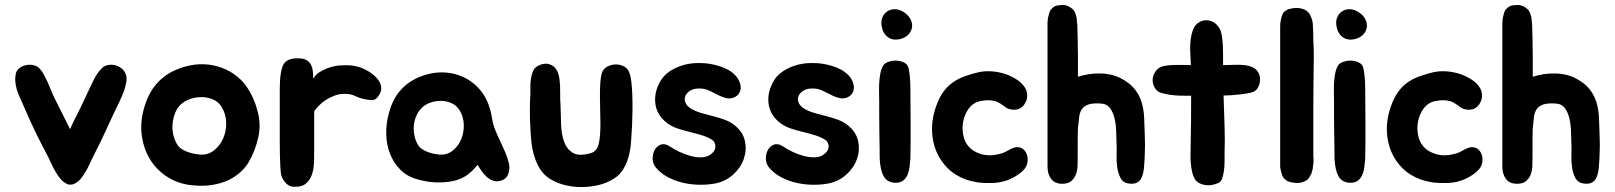

<svg xmlns="http://www.w3.org/2000/svg" viewBox="-20 -737 6476 770"><path d="M485 -438Q489 -426 487 -411Q485 -396 480 -380.5Q475 -365 468.5 -350.5Q462 -336 457 -325Q431 -272 408 -221Q385 -170 354 -110Q348 -98 340.5 -81.5Q333 -65 324 -49.5Q315 -34 304.5 -21Q294 -8 282 -2Q272 4 262 3Q254 5 244 -2Q232 -8 221.5 -21Q211 -34 202 -49.5Q193 -65 185.5 -81.5Q178 -98 172 -110Q160 -133 149.5 -153Q139 -173 127.5 -196.5Q116 -220 102 -250.5Q88 -281 69 -325Q64 -337 58 -350Q52 -363 47.5 -378Q43 -393 41.5 -408.5Q40 -424 43 -440Q46 -455 58 -464Q70 -473 85 -476Q100 -479 115 -475.5Q130 -472 139 -462Q148 -453 156 -438Q164 -423 171.5 -406.5Q179 -390 185.5 -373.5Q192 -357 198 -345Q212 -316 229.5 -282Q247 -248 261 -219Q271 -242 279 -257.5Q287 -273 294.5 -288Q302 -303 310.5 -321Q319 -339 332 -367Q344 -393 356.5 -418Q369 -443 387 -462Q396 -472 410 -475.5Q424 -479 439 -476Q454 -473 466.5 -463.5Q479 -454 485 -438Z M675 -452Q708 -468 744 -475Q780 -482 815.5 -478Q851 -474 884.5 -459Q918 -444 946 -417Q969 -394 986 -361.5Q1003 -329 1011 -298Q1028 -243 1016 -187Q1004 -131 975 -83Q961 -61 940.5 -43.5Q920 -26 897 -15Q867 -1 832 4.5Q797 10 764 7Q704 4 658.5 -23Q613 -50 585.5 -92Q558 -134 549.5 -187.5Q541 -241 556 -297Q572 -357 602.5 -394.5Q633 -432 675 -452ZM705 -318Q690 -304 682 -283Q674 -262 672 -239.5Q670 -217 675.5 -194.5Q681 -172 693 -154Q703 -139 729 -129Q755 -119 783 -117Q815 -115 839 -134.5Q863 -154 875.5 -183Q888 -212 887 -246Q886 -280 869 -308Q857 -328 835.5 -337.5Q814 -347 790.5 -347.5Q767 -348 744 -340.5Q721 -333 705 -318Z M1102 -354Q1102 -366 1102 -381.5Q1102 -397 1103 -413.5Q1104 -430 1106.5 -445.5Q1109 -461 1114 -473Q1122 -491 1139 -497.5Q1156 -504 1176 -503Q1197 -503 1209 -496Q1221 -489 1227 -477.5Q1233 -466 1234.5 -451.5Q1236 -437 1236 -421Q1245 -437 1260.5 -447Q1276 -457 1292 -463Q1308 -469 1321 -471.5Q1334 -474 1336 -474Q1361 -476 1381.5 -475Q1402 -474 1427 -466Q1443 -460 1460 -449.5Q1477 -439 1490 -425Q1503 -411 1507.5 -394.5Q1512 -378 1503 -360Q1489 -335 1472 -335.5Q1455 -336 1435 -341Q1424 -343 1409 -350Q1394 -357 1383 -359Q1349 -364 1323 -354Q1297 -344 1278 -330Q1256 -313 1240 -291V-147Q1240 -120 1239.5 -91Q1239 -62 1231.5 -38.5Q1224 -15 1206.5 -0.5Q1189 14 1156 12Q1138 11 1124 -5.5Q1110 -22 1107 -38Q1105 -53 1104 -74Q1103 -95 1102.5 -118Q1102 -141 1102 -164.5Q1102 -188 1102 -208Z M1646 -421Q1676 -436 1709 -442.5Q1742 -449 1774.5 -445.5Q1807 -442 1837 -428.5Q1867 -415 1893 -390Q1919 -364 1933 -333Q1947 -302 1953 -264Q1957 -238 1966 -216Q1975 -194 1985.5 -172Q1996 -150 2005.5 -128Q2015 -106 2021 -82Q2026 -59 2017.5 -37.5Q2009 -16 1983 -11Q1968 -8 1954.5 -13.5Q1941 -19 1930 -29.5Q1919 -40 1910.5 -52.5Q1902 -65 1895 -76Q1872 -46 1845 -29.5Q1818 -13 1780 -8Q1748 -4 1719 -6Q1690 -8 1657 -17Q1614 -28 1586.5 -55.5Q1559 -83 1544.5 -119.5Q1530 -156 1529 -198Q1528 -240 1539 -281Q1553 -335 1581 -369Q1609 -403 1646 -421ZM1671 -304Q1657 -290 1649 -271Q1641 -252 1639.5 -231Q1638 -210 1643 -189Q1648 -168 1659 -152Q1669 -138 1693 -128.5Q1717 -119 1743 -117Q1773 -115 1795.5 -133Q1818 -151 1829.5 -178.5Q1841 -206 1840 -237.5Q1839 -269 1823 -295Q1811 -314 1791.5 -323Q1772 -332 1750 -332.5Q1728 -333 1706.5 -325.5Q1685 -318 1671 -304Z M2515 -238Q2513 -205 2511 -171.5Q2509 -138 2500.5 -107Q2492 -76 2474.5 -51Q2457 -26 2425 -11Q2397 3 2365 8.5Q2333 14 2301 13Q2269 12 2239 3.5Q2209 -5 2185 -20Q2161 -35 2146 -59Q2131 -83 2122.5 -111Q2114 -139 2111 -169Q2108 -199 2107 -225Q2103 -294 2107 -361Q2107 -374 2107 -390.5Q2107 -407 2109.5 -423Q2112 -439 2118 -452.5Q2124 -466 2138 -473Q2168 -489 2193.5 -475Q2219 -461 2224 -417Q2227 -394 2226.5 -366Q2226 -338 2228 -315Q2229 -281 2230 -241.5Q2231 -202 2241.5 -171Q2252 -140 2276.5 -124.5Q2301 -109 2350 -123Q2373 -130 2380.5 -158Q2388 -186 2388 -241Q2388 -265 2387 -294Q2386 -323 2386 -351.5Q2386 -380 2387.5 -404.5Q2389 -429 2393 -442Q2398 -460 2414 -469Q2430 -478 2448 -478.5Q2466 -479 2482 -471Q2498 -463 2504 -445Q2510 -429 2512.5 -404.5Q2515 -380 2516 -351.5Q2517 -323 2516.5 -293.5Q2516 -264 2515 -238Z M2836 -176Q2817 -188 2793.5 -195Q2770 -202 2745.5 -208Q2721 -214 2698 -221.5Q2675 -229 2656 -243Q2615 -274 2608.5 -319.5Q2602 -365 2628 -411Q2642 -435 2665 -450.5Q2688 -466 2715.5 -474.5Q2743 -483 2772 -484Q2801 -485 2827 -481Q2844 -478 2863 -472.5Q2882 -467 2898.5 -458Q2915 -449 2928.5 -435.5Q2942 -422 2948 -402Q2952 -389 2949.5 -377Q2947 -365 2939.5 -357Q2932 -349 2920.5 -345Q2909 -341 2896 -343Q2881 -346 2868 -352Q2855 -358 2842 -365Q2829 -372 2815.5 -377Q2802 -382 2787 -382Q2764 -383 2749 -374Q2734 -365 2728.5 -352Q2723 -339 2729.5 -324Q2736 -309 2757 -298Q2776 -288 2799 -282Q2822 -276 2844.5 -270Q2867 -264 2888.5 -256Q2910 -248 2927 -234Q2960 -207 2967.5 -171Q2975 -135 2963 -100Q2951 -65 2921.5 -38Q2892 -11 2852 -2Q2823 4 2789.5 4Q2756 4 2723.5 -3Q2691 -10 2661.5 -25Q2632 -40 2612 -63Q2598 -79 2597.5 -99.5Q2597 -120 2605.5 -135.5Q2614 -151 2630 -157Q2646 -163 2666 -150Q2682 -139 2704 -128.5Q2726 -118 2748 -112Q2770 -106 2790.5 -106Q2811 -106 2826 -115Q2848 -129 2849 -147.5Q2850 -166 2836 -176Z M3290 -176Q3271 -188 3247.5 -195Q3224 -202 3199.5 -208Q3175 -214 3152 -221.5Q3129 -229 3110 -243Q3069 -274 3062.5 -319.5Q3056 -365 3082 -411Q3096 -435 3119 -450.5Q3142 -466 3169.5 -474.5Q3197 -483 3226 -484Q3255 -485 3281 -481Q3298 -478 3317 -472.5Q3336 -467 3352.5 -458Q3369 -449 3382.5 -435.5Q3396 -422 3402 -402Q3406 -389 3403.5 -377Q3401 -365 3393.5 -357Q3386 -349 3374.5 -345Q3363 -341 3350 -343Q3335 -346 3322 -352Q3309 -358 3296 -365Q3283 -372 3269.5 -377Q3256 -382 3241 -382Q3218 -383 3203 -374Q3188 -365 3182.5 -352Q3177 -339 3183.5 -324Q3190 -309 3211 -298Q3230 -288 3253 -282Q3276 -276 3298.5 -270Q3321 -264 3342.5 -256Q3364 -248 3381 -234Q3414 -207 3421.5 -171Q3429 -135 3417 -100Q3405 -65 3375.5 -38Q3346 -11 3306 -2Q3277 4 3243.5 4Q3210 4 3177.5 -3Q3145 -10 3115.5 -25Q3086 -40 3066 -63Q3052 -79 3051.5 -99.5Q3051 -120 3059.5 -135.5Q3068 -151 3084 -157Q3100 -163 3120 -150Q3136 -139 3158 -128.5Q3180 -118 3202 -112Q3224 -106 3244.5 -106Q3265 -106 3280 -115Q3302 -129 3303 -147.5Q3304 -166 3290 -176Z M3631 -379Q3631 -351 3631.5 -316Q3632 -281 3632 -243.5Q3632 -206 3632 -169.5Q3632 -133 3631 -102Q3630 -87 3628 -69.5Q3626 -52 3620 -37Q3614 -22 3601.5 -12.5Q3589 -3 3568 -4Q3537 -6 3523.5 -31Q3510 -56 3508 -101Q3508 -124 3507.5 -154Q3507 -184 3506.5 -215Q3506 -246 3506 -275.5Q3506 -305 3506 -329Q3506 -343 3505.5 -363Q3505 -383 3506 -404Q3507 -425 3511 -444.5Q3515 -464 3524 -477Q3531 -485 3544 -489.5Q3557 -494 3571.5 -494Q3586 -494 3599.5 -489Q3613 -484 3619 -475Q3623 -469 3625 -458Q3627 -447 3628.5 -433.5Q3630 -420 3630.5 -405.5Q3631 -391 3631 -379ZM3593 -581Q3562 -573 3541.5 -587.5Q3521 -602 3516 -631Q3512 -652 3519 -668Q3526 -684 3540 -692.5Q3554 -701 3572 -700Q3590 -699 3608 -686Q3625 -674 3632.5 -658Q3640 -642 3637.5 -627Q3635 -612 3624 -599.5Q3613 -587 3593 -581Z M4091 -385Q4099 -371 4099.5 -355Q4100 -339 4092 -325Q4083 -307 4066.5 -300.5Q4050 -294 4030 -299Q4021 -301 4014 -306Q4007 -311 3999.5 -316.5Q3992 -322 3982.5 -327Q3973 -332 3958 -334Q3943 -336 3925.5 -334Q3908 -332 3894 -326Q3872 -315 3859 -292.5Q3846 -270 3842 -244.5Q3838 -219 3843.5 -193Q3849 -167 3865 -149Q3877 -135 3896.5 -126Q3916 -117 3934 -115Q3951 -113 3968 -115.5Q3985 -118 4001 -123Q4013 -128 4028 -136.5Q4043 -145 4057 -147Q4075 -147 4085 -137.5Q4095 -128 4099 -114.5Q4103 -101 4100.5 -86Q4098 -71 4089 -60Q4077 -45 4055 -31.5Q4033 -18 4013 -12Q3989 -4 3959.5 -3Q3930 -2 3904 -5Q3892 -7 3879 -10Q3866 -13 3854 -17Q3810 -33 3780.5 -62.5Q3751 -92 3735.5 -129Q3720 -166 3718 -208Q3716 -250 3728 -291Q3739 -330 3755.5 -357Q3772 -384 3794.5 -401.5Q3817 -419 3845 -429.5Q3873 -440 3907 -448Q3942 -455 3981 -448Q4020 -441 4051 -422Q4075 -409 4091 -385Z M4571 -197Q4572 -177 4572 -155.5Q4572 -134 4571 -116Q4570 -89 4568 -66.5Q4566 -44 4560 -28.5Q4554 -13 4541.5 -5.5Q4529 2 4507 -1Q4484 -4 4474 -23Q4464 -42 4460.5 -66.5Q4457 -91 4458 -116Q4459 -141 4458 -155Q4457 -177 4456.5 -205.5Q4456 -234 4450.5 -259.5Q4445 -285 4432 -303Q4419 -321 4393 -322Q4360 -324 4342.5 -317Q4325 -310 4317 -296.5Q4309 -283 4307.5 -264Q4306 -245 4303 -223L4302 -184V-111Q4302 -93 4301.5 -73.5Q4301 -54 4295 -38Q4289 -22 4276.5 -11Q4264 0 4240 0Q4210 0 4195.5 -19.5Q4181 -39 4181 -68V-643Q4181 -649 4181.5 -654.5Q4182 -660 4183 -666Q4185 -672 4186 -677.5Q4187 -683 4189 -688Q4192 -698 4199 -703Q4204 -708 4209 -711Q4214 -714 4220 -715Q4225 -716 4231 -716.5Q4237 -717 4243 -717Q4258 -717 4272 -708Q4278 -704 4283 -699.5Q4288 -695 4291 -687Q4299 -668 4299 -651Q4300 -646 4300.5 -636.5Q4301 -627 4301 -617Q4301 -607 4301.5 -597.5Q4302 -588 4302 -583V-578Q4303 -546 4303 -513Q4303 -480 4303 -446V-429Q4345 -443 4391 -442.5Q4437 -442 4473 -424Q4510 -405 4529.5 -381Q4549 -357 4558 -328Q4567 -299 4568.5 -266Q4570 -233 4571 -197Z M5029 -441Q5037 -422 5030.5 -399Q5024 -376 5007 -369Q4998 -365 4983 -362.5Q4968 -360 4950.5 -358Q4933 -356 4916 -355Q4899 -354 4887 -354Q4888 -324 4889 -292.5Q4890 -261 4891 -231Q4892 -201 4892 -173.5Q4892 -146 4891 -124Q4891 -109 4891 -89.5Q4891 -70 4888.5 -52Q4886 -34 4881 -20.5Q4876 -7 4866 -3Q4835 10 4809.5 4.5Q4784 -1 4773 -17Q4765 -30 4761 -47.5Q4757 -65 4755.5 -83.5Q4754 -102 4754.5 -119.5Q4755 -137 4755 -150Q4756 -192 4756.5 -245.5Q4757 -299 4757 -353H4742Q4730 -353 4711.5 -353.5Q4693 -354 4674.5 -356.5Q4656 -359 4640 -363.5Q4624 -368 4617 -377Q4606 -390 4603.5 -405Q4601 -420 4605.5 -433.5Q4610 -447 4620 -457.5Q4630 -468 4643 -471Q4661 -476 4694 -476.5Q4727 -477 4756 -476Q4755 -486 4755 -495.5Q4755 -505 4754 -514Q4753 -526 4753 -544.5Q4753 -563 4755.5 -581.5Q4758 -600 4764 -616.5Q4770 -633 4781 -642Q4796 -654 4811.5 -655.5Q4827 -657 4840.5 -651Q4854 -645 4863.5 -633.5Q4873 -622 4877 -608Q4880 -596 4882 -579.5Q4884 -563 4884.5 -545Q4885 -527 4885 -509Q4885 -491 4885 -476H4895Q4910 -476 4930 -477Q4950 -478 4969.5 -476Q4989 -474 5005 -466.5Q5021 -459 5029 -441Z M5247 -80Q5246 -75 5245.5 -70.5Q5245 -66 5245 -61L5239 -40Q5237 -36 5236 -35L5233 -29Q5228 -18 5215 -11Q5191 1 5164 -5Q5147 -7 5137 -15Q5127 -22 5123 -32Q5119 -42 5117 -52Q5114 -62 5114 -70V-630Q5114 -637 5114.5 -642.5Q5115 -648 5116 -653Q5117 -660 5118.5 -665Q5120 -670 5122 -676Q5125 -686 5133 -692Q5145 -701 5156 -702Q5163 -704 5169 -704.5Q5175 -705 5183 -705Q5197 -705 5215 -697Q5229 -689 5235 -675Q5245 -655 5245 -638Q5246 -628 5246.5 -608Q5247 -588 5247 -578V-574Q5249 -542 5249 -512.5Q5249 -483 5248 -448Q5248 -414 5247.5 -382.5Q5247 -351 5247 -320V-110Q5247 -106 5247.5 -102.5Q5248 -99 5248 -95Q5248 -85 5247 -80Z M5455 -379Q5455 -351 5455.5 -316Q5456 -281 5456 -243.5Q5456 -206 5456 -169.5Q5456 -133 5455 -102Q5454 -87 5452 -69.5Q5450 -52 5444 -37Q5438 -22 5425.5 -12.5Q5413 -3 5392 -4Q5361 -6 5347.5 -31Q5334 -56 5332 -101Q5332 -124 5331.5 -154Q5331 -184 5330.5 -215Q5330 -246 5330 -275.5Q5330 -305 5330 -329Q5330 -343 5329.5 -363Q5329 -383 5330 -404Q5331 -425 5335 -444.5Q5339 -464 5348 -477Q5355 -485 5368 -489.5Q5381 -494 5395.5 -494Q5410 -494 5423.5 -489Q5437 -484 5443 -475Q5447 -469 5449 -458Q5451 -447 5452.5 -433.5Q5454 -420 5454.5 -405.5Q5455 -391 5455 -379ZM5417 -581Q5386 -573 5365.5 -587.5Q5345 -602 5340 -631Q5336 -652 5343 -668Q5350 -684 5364 -692.5Q5378 -701 5396 -700Q5414 -699 5432 -686Q5449 -674 5456.5 -658Q5464 -642 5461.5 -627Q5459 -612 5448 -599.5Q5437 -587 5417 -581Z M5915 -385Q5923 -371 5923.5 -355Q5924 -339 5916 -325Q5907 -307 5890.5 -300.5Q5874 -294 5854 -299Q5845 -301 5838 -306Q5831 -311 5823.5 -316.5Q5816 -322 5806.5 -327Q5797 -332 5782 -334Q5767 -336 5749.5 -334Q5732 -332 5718 -326Q5696 -315 5683 -292.5Q5670 -270 5666 -244.5Q5662 -219 5667.5 -193Q5673 -167 5689 -149Q5701 -135 5720.5 -126Q5740 -117 5758 -115Q5775 -113 5792 -115.5Q5809 -118 5825 -123Q5837 -128 5852 -136.5Q5867 -145 5881 -147Q5899 -147 5909 -137.5Q5919 -128 5923 -114.5Q5927 -101 5924.5 -86Q5922 -71 5913 -60Q5901 -45 5879 -31.5Q5857 -18 5837 -12Q5813 -4 5783.5 -3Q5754 -2 5728 -5Q5716 -7 5703 -10Q5690 -13 5678 -17Q5634 -33 5604.5 -62.5Q5575 -92 5559.5 -129Q5544 -166 5542 -208Q5540 -250 5552 -291Q5563 -330 5579.5 -357Q5596 -384 5618.5 -401.5Q5641 -419 5669 -429.5Q5697 -440 5731 -448Q5766 -455 5805 -448Q5844 -441 5875 -422Q5899 -409 5915 -385Z M6395 -197Q6396 -177 6396 -155.5Q6396 -134 6395 -116Q6394 -89 6392 -66.5Q6390 -44 6384 -28.5Q6378 -13 6365.5 -5.5Q6353 2 6331 -1Q6308 -4 6298 -23Q6288 -42 6284.5 -66.5Q6281 -91 6282 -116Q6283 -141 6282 -155Q6281 -177 6280.5 -205.5Q6280 -234 6274.5 -259.5Q6269 -285 6256 -303Q6243 -321 6217 -322Q6184 -324 6166.5 -317Q6149 -310 6141 -296.5Q6133 -283 6131.5 -264Q6130 -245 6127 -223L6126 -184V-111Q6126 -93 6125.5 -73.5Q6125 -54 6119 -38Q6113 -22 6100.5 -11Q6088 0 6064 0Q6034 0 6019.5 -19.5Q6005 -39 6005 -68V-643Q6005 -649 6005.5 -654.5Q6006 -660 6007 -666Q6009 -672 6010 -677.5Q6011 -683 6013 -688Q6016 -698 6023 -703Q6028 -708 6033 -711Q6038 -714 6044 -715Q6049 -716 6055 -716.5Q6061 -717 6067 -717Q6082 -717 6096 -708Q6102 -704 6107 -699.5Q6112 -695 6115 -687Q6123 -668 6123 -651Q6124 -646 6124.5 -636.5Q6125 -627 6125 -617Q6125 -607 6125.5 -597.5Q6126 -588 6126 -583V-578Q6127 -546 6127 -513Q6127 -480 6127 -446V-429Q6169 -443 6215 -442.5Q6261 -442 6297 -424Q6334 -405 6353.5 -381Q6373 -357 6382 -328Q6391 -299 6392.5 -266Q6394 -233 6395 -197Z"/></svg>

Font: Jua
Style: Regular
Weight: 400
Version: Version 1.001